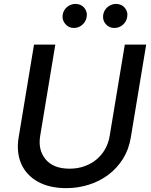

<svg xmlns="http://www.w3.org/2000/svg" viewBox="-20 -957 778 989"><path d="M76 -248.9 155.2 -727.3H264.9L187.1 -257.8Q174.7 -184.3 215.2 -136Q255.3 -88.1 338.4 -88.1Q379.6 -88.1 415 -100.7Q450.3 -113.3 477.3 -135.8Q504.3 -158.4 521.8 -189.6Q539.4 -220.9 545.1 -257.8L622.9 -727.3H733L653.8 -248.9Q643.8 -187.5 613.5 -139Q583.1 -90.6 538.5 -57Q494 -23.4 438 -5.7Q382.1 12.1 321.4 12.1Q234 12.1 174.7 -21.3Q144.9 -38 123.4 -61.3Q101.9 -84.5 89.3 -113.5Q76.7 -142.4 73.2 -176.5Q69.6 -210.6 76 -248.9ZM511.7 -881.4Q513.5 -893.1 519.5 -903.2Q525.6 -913.4 534.4 -920.8Q543.3 -928.3 554.3 -932.5Q565.3 -936.8 577.1 -936.8Q606.2 -936.8 622.9 -916.9Q631 -907 634.4 -894.9Q637.8 -882.8 634.9 -867.9Q632.8 -856.2 626.8 -846.1Q620.7 -835.9 611.9 -828.5Q603 -821 592 -816.9Q581 -812.9 568.9 -812.9Q542.3 -812.9 524.5 -833.1Q507.1 -853.3 511.7 -881.4ZM302.9 -881.4Q304.7 -893.1 310.5 -903.2Q316.4 -913.4 325.3 -920.8Q334.2 -928.3 345.2 -932.5Q356.2 -936.8 368.3 -936.8Q397.4 -936.8 414.1 -916.9Q422.2 -907 425.6 -894.9Q429 -882.8 426.1 -867.9Q424 -856.2 418 -846.1Q411.9 -835.9 403.1 -828.5Q394.2 -821 383.2 -816.9Q372.2 -812.9 360.1 -812.9Q333.8 -812.9 316.1 -833.8Q298.7 -854.4 302.9 -881.4Z"/></svg>

Font: Inter P Medium
Style: Italic
Weight: 500
Italic angle: 9.39999°
Designer: Rasmus Andersson
Foundry: rsms
Version: Version 3.018;git-588b23468